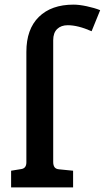

<svg xmlns="http://www.w3.org/2000/svg" viewBox="-20 -810 453 830"><path d="M28 -72 71 -79Q94 -82 94 -108V-586Q94 -684 148 -737Q202 -790 298 -790Q322 -790 355 -783Q388 -776 413 -766L376 -675Q317 -701 273 -701Q244 -701 227 -684.5Q210 -668 210 -636V-110Q210 -95 216 -87Q222 -79 236 -78L296 -72V0H28Z"/></svg>

Font: Enriqueta SemiBold
Style: Regular
Weight: 600
Designer: Viviana Monsalve, Gustavo Ibarra
Foundry: 72Puntos
Version: Version 2.000